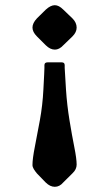

<svg xmlns="http://www.w3.org/2000/svg" viewBox="-20 -477 368 739"><path d="M223.6 225.1Q209.4 242 191 242Q172.7 242 155.8 225.3L122 190.4Q115 182 110 173.8Q105 165.5 105 158Q105 134 114 88.5Q123 43 133.5 -14.5Q144 -72 147 -132Q149 -172 150 -190.5Q151 -209 151 -215.5Q151 -222 151 -226.1Q151 -237 163 -237H217.8Q229 -237 229 -226.1Q229 -222 229 -215.5Q229 -209 230.5 -190.5Q232 -172 234 -132Q238 -72 247.5 -14Q257 44 266 89Q275 134 275 156.6Q275 175 259 190ZM223.8 -303Q208.2 -286 191.3 -286Q173 -286 156 -303L122 -337Q105 -354 105 -371Q105 -388 122.1 -406.3L156.4 -440.1Q175 -457 191 -457Q206.6 -457 223.6 -440L259 -406Q275 -390 275 -370.8Q275 -353 259 -337Z"/></svg>

Font: Young Serif Light
Style: Regular
Weight: 300
Designer: Bastien Sozeau
Foundry: NBR — Bastien Sozeau
Version: Version 5.001